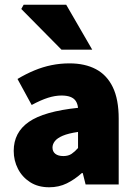

<svg xmlns="http://www.w3.org/2000/svg" viewBox="-20 -780 576 812"><path d="M188 12Q141 12 107.5 -9.5Q74 -31 56 -66Q38 -101 38 -142Q38 -220 102 -264.5Q166 -309 310 -324Q308 -342 300 -353.5Q292 -365 277 -370.5Q262 -376 240 -376Q213 -376 183 -366.5Q153 -357 114 -336L54 -446Q89 -467 125 -482Q161 -497 198 -504.5Q235 -512 274 -512Q339 -512 385.5 -487.5Q432 -463 457 -411.5Q482 -360 482 -278V0H342L330 -48H326Q296 -21 262.5 -4.5Q229 12 188 12ZM248 -120Q269 -120 283 -129.5Q297 -139 310 -154V-222Q269 -216 245.5 -206Q222 -196 212 -183Q202 -170 202 -156Q202 -139 214 -129.5Q226 -120 248 -120ZM240 -570 70 -742 80 -760H260L370 -570Z"/></svg>

Font: Source Sans 3 ExtraLight Black
Style: Regular
Weight: 900
Version: Version 3.052;hotconv 1.1.0;makeotfexe 2.6.0